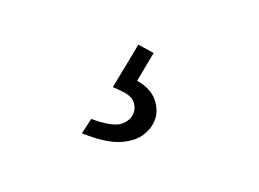

<svg xmlns="http://www.w3.org/2000/svg" viewBox="-51 -119 603 447"><g transform="rotate(20 250.0 104.5)"><path d="M176 224 185 185Q238 185 255.5 171Q273 157 273 138Q273 124 263 113Q253 102 230 100L207 98L229 -15L269 -9L255 65Q291 71 308 92Q325 113 325 136Q325 157 312.5 177Q300 197 271 210.5Q242 224 191 224Z"/></g></svg>

Font: Radio Canada Light
Style: Regular
Weight: 300
Designer: Charles Daoud, Etienne Aubert Bonn, Alexandre Saumier Demers, Jacques Le Bailly
Foundry: Radio-Canada
Version: Version 2.104;gftools[0.9.28.dev5+ged2979d]